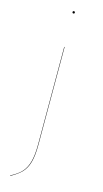

<svg xmlns="http://www.w3.org/2000/svg" viewBox="-136 -748 525 981"><g transform="rotate(15 126.0 -257.5)"><path d="M127 -1Q127 58 117 93Q107 128 86.5 149.5Q66 171 29 191L28 189Q65 170 85 148.5Q105 127 115 92Q125 57 125 -1V-517H127ZM132 -700Q132 -694 126 -694Q120 -694 120 -700Q120 -706 126 -706Q132 -706 132 -700Z"/></g></svg>

Font: FiraGO Two
Style: Regular
Weight: 100
Designer: bBox Type
Foundry: bBox Type GmbH
Version: Version 1.001